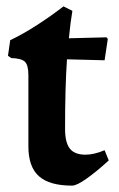

<svg xmlns="http://www.w3.org/2000/svg" viewBox="-20 -570 372 602"><path d="M69 -111V-334Q69 -366 58 -376.5Q47 -387 15 -388L5 -395L12 -444Q54 -464 98.5 -493Q143 -522 179 -550L207 -536Q201 -502 196 -450L314 -453L318 -448L308 -381L190 -384Q184 -297 184 -166Q184 -123 199 -104Q214 -85 248 -85Q275 -85 308 -99L321 -67Q285 -34 253 -11Q221 12 206 12Q135 12 102 -17.5Q69 -47 69 -111Z"/></svg>

Font: Alegreya
Style: Bold
Weight: 700
Designer: Juan Pablo del Peral
Foundry: Huerta Tipografica
Version: Version 2.008; ttfautohint (v1.8)